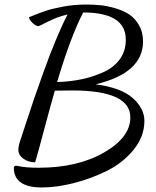

<svg xmlns="http://www.w3.org/2000/svg" viewBox="-20 -740 690 847"><path d="M41 1Q41 -9 52 -9Q55 -9 65.5 -6.5Q76 -4 98 -2Q120 0 150 0Q322 0 438.5 -67Q555 -134 555 -222Q555 -341 298 -341Q297 -341 296 -341Q283 -341 258 -340.5Q233 -340 222 -340Q206 -286 177.5 -178.5Q149 -71 135 -24Q105 -24 83 -40Q61 -56 61 -79Q61 -97 71 -125L75 -137Q77 -142 95 -198L131 -306L174 -428Q199 -497 226 -562.5Q253 -628 278 -676Q243 -668 214 -655Q185 -642 169.5 -633.5Q154 -625 148 -625Q138 -625 123 -639.5Q108 -654 108 -664Q154 -683 182.5 -692.5Q211 -702 259.5 -711Q308 -720 360 -720Q393 -720 423 -717Q453 -714 489 -703.5Q525 -693 550.5 -676Q576 -659 593.5 -628.5Q611 -598 611 -557Q611 -418 402 -368Q515 -353 566 -307Q617 -261 617 -207Q617 -138 569.5 -79.5Q522 -21 451 14Q380 49 304.5 68Q229 87 165 87Q42 87 41 1ZM232 -378Q292 -380 343 -391Q394 -402 439 -423Q484 -444 509.5 -480Q535 -516 535 -565Q535 -685 347 -685Q291 -577 232 -378Z"/></svg>

Font: TypoPRO Dancing Script
Style: Bold
Weight: 700
Designer: Pablo Impallari
Foundry: Pablo Impallari. www.impallari.com Igino Marini. www.ikern.com
Version: Version 1.002